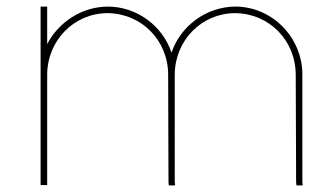

<svg xmlns="http://www.w3.org/2000/svg" viewBox="-20 -573 1000 584"><path d="M501.7 -412.9C528.8 -493.3 606.4 -552.2 695.5 -553C809.4 -553 900.7 -457 899.7 -345V-20L900.7 -9H881.7L880.7 -19L879.5 -345C879.5 -450 799 -532 695.5 -533C593.8 -533 512.6 -451.1 511.5 -347C511.5 -346.4 511.5 -345.7 511.5 -345V-335V-20L512.7 -9H493.5L492.5 -19L491.5 -335H491.5V-345C491.5 -450 411 -532 307.5 -533C205.2 -533 123.5 -450 123.5 -345V-335V-20V-10H103.5V-20V-335V-345V-543V-553H123.5V-543V-438.8C158.2 -505.7 228.3 -552.3 307.5 -553C397.4 -553 475.1 -493.2 501.7 -412.9Z"/></svg>

Font: Nordica Plus
Style: NordicaClassicUltraLightExt
Weight: 300
Version: Version 1.01